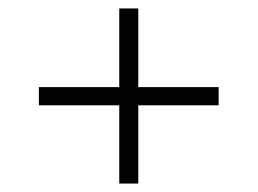

<svg xmlns="http://www.w3.org/2000/svg" viewBox="-20 -577 609 454"><path d="M72 -328V-371H262V-557H307V-371H497V-328H307V-143H262V-328Z"/></svg>

Font: Montserrat Z Light
Style: Regular
Weight: 300
Designer: Julieta Ulanovsky
Foundry: Julieta Ulanovsky
Version: Version 8.000